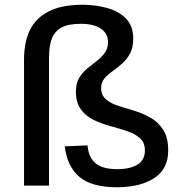

<svg xmlns="http://www.w3.org/2000/svg" viewBox="-20 -780 743 807"><path d="M470 7Q367 7 315 -35.5Q263 -78 252 -165L348 -169Q352 -118 382 -93.5Q412 -69 473 -69Q526 -69 557.5 -88Q589 -107 589 -147Q589 -181 568 -199.5Q547 -218 514 -229Q481 -240 444 -250Q407 -260 374.5 -275.5Q342 -291 320.5 -319.5Q299 -348 299 -396Q299 -430 313 -453Q327 -476 347 -492.5Q367 -509 387 -524Q407 -539 420.5 -558Q434 -577 434 -603Q434 -639 404 -659.5Q374 -680 320 -680Q268 -680 239 -664.5Q210 -649 198 -618Q186 -587 186 -538V0H81V-530Q81 -602 105.5 -653Q130 -704 184.5 -732Q239 -760 328 -760Q381 -760 430 -746.5Q479 -733 509.5 -702Q540 -671 540 -618Q540 -580 526.5 -555Q513 -530 493 -512.5Q473 -495 452.5 -480.5Q432 -466 418.5 -449.5Q405 -433 405 -410Q405 -380 425.5 -362.5Q446 -345 477.5 -335Q509 -325 545.5 -314Q582 -303 614 -284.5Q646 -266 666.5 -233.5Q687 -201 687 -147Q687 -70 628.5 -31.5Q570 7 470 7Z"/></svg>

Font: Pathway Extreme 8pt Thin 12pt Medium
Style: Regular
Weight: 500
Version: Version 1.001;gftools[0.9.26]